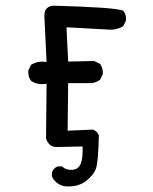

<svg xmlns="http://www.w3.org/2000/svg" viewBox="-20 -525 540 678"><path d="M209 132.8Q185.5 128.9 169.9 109.4Q160.2 97.7 164.1 82Q169.9 68.4 183.6 62.5H199.2Q212.9 76.2 234.9 74.7Q256.8 73.2 265.1 53.2Q273.4 33.2 271.5 -7.8L179.7 -5.9Q151.4 -5.9 142.6 -37.1L144.5 -229.5Q113.3 -223.6 89.8 -239.3Q78.1 -254.9 80.1 -276.4L89.8 -295.9Q113.3 -311.5 144.5 -305.7L136.7 -467.8Q135.7 -502 168 -504.9Q387.7 -499 415 -487.3Q426.8 -473.6 424.8 -452.1L415 -432.6Q389.6 -417 356.4 -420.9L214.8 -428.7L220.7 -307.6L312.5 -309.6L333 -299.8Q344.7 -284.2 342.8 -262.7L333 -243.2Q319.3 -233.4 302.7 -231.4H220.7L218.8 -63.5L308.6 -67.4Q323.2 -61.5 329.1 -46.9Q327.1 46.9 318.8 70.3Q310.5 93.8 282.2 115.2Q253.9 136.7 209 132.8Z"/></svg>

Font: NaikaiFont
Style: Regular
Weight: 400
Version: Version 1.67